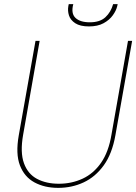

<svg xmlns="http://www.w3.org/2000/svg" viewBox="-20 -898 660 930"><path d="M262 12Q196 12 147 -14.5Q98 -41 76.5 -97Q55 -153 71 -243L152 -700H172L92 -245Q77 -160 96 -107.5Q115 -55 159.5 -31.5Q204 -8 265 -8Q327 -8 380 -32.5Q433 -57 469.5 -109.5Q506 -162 520 -246L600 -700H620L539 -243Q523 -153 482.5 -97Q442 -41 385 -14.5Q328 12 262 12ZM411 -770Q368 -770 344.5 -785.5Q321 -801 314 -823.5Q307 -846 311 -868L313 -878H335Q323 -833 345.5 -811.5Q368 -790 415 -790Q464 -790 490.5 -814.5Q517 -839 528 -878H550L548 -869Q543 -847 526.5 -824Q510 -801 481.5 -785.5Q453 -770 411 -770Z"/></svg>

Font: DM Sans 16pt Thin
Style: Italic
Weight: 250
Italic angle: -10°
Version: Version 4.004;gftools[0.9.30]